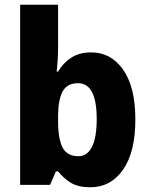

<svg xmlns="http://www.w3.org/2000/svg" viewBox="-20 -780 631 810"><path d="M225 -583Q225 -558 223.5 -530.5Q222 -503 219 -478H225Q247 -515 281 -537Q315 -559 365 -559Q448 -559 499.5 -486Q551 -413 551 -276Q551 -138 499 -64Q447 10 361 10Q310 10 279.5 -8.5Q249 -27 225 -57H216L191 0H65V-760H225ZM309 -429Q264 -429 245 -395.5Q226 -362 225 -294V-270Q225 -194 244 -157.5Q263 -121 311 -121Q348 -121 368 -160.5Q388 -200 388 -278Q388 -429 309 -429Z"/></svg>

Font: Noto Sans Devanagari UI SemiCondensed ExtraBold
Style: Regular
Weight: 800
Width: 4
Designer: Jelle Bosma - Monotype Design Team
Foundry: Monotype Imaging Inc.
Version: Version 2.004; ttfautohint (v1.8.4.7-5d5b)